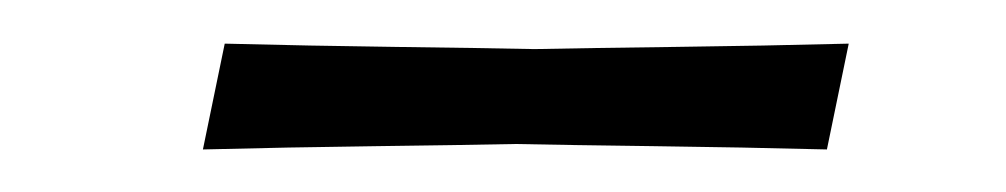

<svg xmlns="http://www.w3.org/2000/svg" viewBox="-20 -340 461 88"><path d="M73 -271.5 83 -320Q122 -319 161.2 -318.5Q200.5 -318 225 -317.5Q249 -318 289.5 -318.5Q330 -319 369 -320L359 -271.5Q320 -272.5 280.2 -273Q240.5 -273.5 216 -274Q191.5 -273.5 151.8 -273Q112 -272.5 73 -271.5Z"/></svg>

Font: Commissioner Loud ExtraLight
Style: Italic
Weight: 200
Italic angle: -12°
Designer: Kostas Bartsokas
Foundry: Kostas Bartsokas
Version: Version 1.000; ttfautohint (v1.8.3)